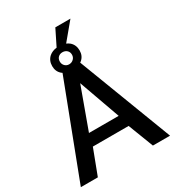

<svg xmlns="http://www.w3.org/2000/svg" viewBox="-225 -1101 1123 1232"><g transform="rotate(-30 337.0 -485.0)"><path d="M272 -694Q268 -697 264 -700Q236 -724 236 -764Q236 -805 264 -830Q286 -849 320 -853L378 -970H490L386 -845Q400 -839 411 -830Q439 -805 439 -764Q439 -724 411 -700Q407 -697 403 -694L668 0H541L469 -187H204L133 0H7ZM446 -275 337 -580 226 -275ZM337 -809Q318 -809 305.5 -797Q293 -785 293 -765Q293 -746 305.5 -733Q318 -720 337 -720Q356 -720 369.5 -733Q383 -746 383 -765Q383 -785 370 -797Q357 -809 337 -809Z"/></g></svg>

Font: Rising Sun SemiBold
Style: Regular
Weight: 600
Designer: Matt McInerney, Pablo Impallari, Rodrigo Fuenzalida (Raleway font), Stephen Hutchings (Greek), Cristiano Sobral (main ch
Foundry: The Rising Sun Project Authors
Version: Version 4.327; ttfautohint (v1.8.4.7-5d5b-dirty)